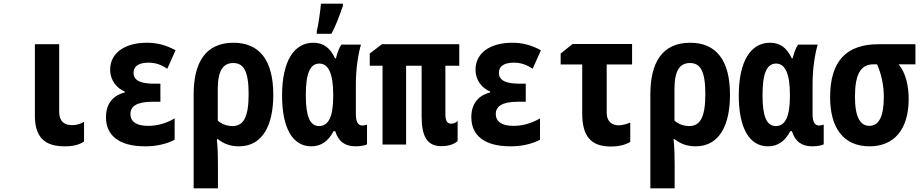

<svg xmlns="http://www.w3.org/2000/svg" viewBox="-20 -791 5040 1051"><path d="M334 10C380 10 412 2 440 -16V-124C420 -113 401 -106 375 -106C339 -106 304 -120 304 -181V-549H171V-158C171 -40 224 10 334 10Z M775 10C836 10 889 -2 936 -26V-143C890 -116 841 -102 791 -102C730 -102 694 -123 694 -167C694 -208 727 -234 814 -234H858V-333H823C752 -333 711 -349 711 -393C711 -430 742 -448 793 -448C832 -448 861 -437 896 -415L941 -516C885 -546 837 -557 784 -557C662 -557 583 -500 583 -410C583 -349 621 -307 663 -290V-285C608 -272 560 -231 560 -150C560 -56 623 10 775 10Z M1040 -274V240H1173V104C1173 67 1172 20 1167 -29H1173C1206 -3 1243 10 1288 10C1422 10 1476 -113 1476 -272C1476 -462 1400 -557 1258 -557C1101 -557 1040 -443 1040 -274ZM1253 -101C1223 -101 1192 -112 1172 -131V-303C1172 -403 1200 -446 1257 -446C1314 -446 1341 -401 1341 -276C1341 -148 1312 -101 1253 -101Z M1714 -620V-606H1794C1821 -655 1840 -711 1857 -759V-771H1737C1735 -744 1722 -647 1714 -620ZM1684 10C1738 10 1777 -18 1806 -73H1815C1832 -17 1868 10 1927 10C1954 10 1983 4 1989 -1V-109C1982 -106 1972 -104 1964 -104C1940 -104 1928 -123 1928 -167V-333C1928 -407 1939 -489 1956 -547H1849C1837 -531 1827 -504 1819 -472H1814C1787 -529 1751 -557 1695 -557C1590 -557 1524 -457 1524 -268C1524 -93 1580 10 1684 10ZM1727 -101C1676 -101 1654 -154 1654 -270C1654 -386 1676 -443 1728 -443C1779 -443 1804 -386 1804 -272V-265C1804 -154 1779 -101 1727 -101Z M2396 9C2438 9 2468 -3 2485 -19V-129C2476 -120 2464 -114 2450 -114C2427 -114 2418 -130 2418 -169V-431H2494V-549H2071L2004 -498V-431H2074V0H2203V-431H2288V-155C2288 -44 2318 9 2396 9Z M2775 10C2836 10 2889 -2 2936 -26V-143C2890 -116 2841 -102 2791 -102C2730 -102 2694 -123 2694 -167C2694 -208 2727 -234 2814 -234H2858V-333H2823C2752 -333 2711 -349 2711 -393C2711 -430 2742 -448 2793 -448C2832 -448 2861 -437 2896 -415L2941 -516C2885 -546 2837 -557 2784 -557C2662 -557 2583 -500 2583 -410C2583 -349 2621 -307 2663 -290V-285C2608 -272 2560 -231 2560 -150C2560 -56 2623 10 2775 10Z M3323 11C3367 11 3403 2 3430 -14V-120C3407 -111 3386 -105 3367 -105C3335 -105 3301 -121 3301 -175V-438H3440V-550H3114L3049 -498V-438H3167V-169C3167 -46 3215 11 3323 11Z M3540 -274V240H3673V104C3673 67 3672 20 3667 -29H3673C3706 -3 3743 10 3788 10C3922 10 3976 -113 3976 -272C3976 -462 3900 -557 3758 -557C3601 -557 3540 -443 3540 -274ZM3753 -101C3723 -101 3692 -112 3672 -131V-303C3672 -403 3700 -446 3757 -446C3814 -446 3841 -401 3841 -276C3841 -148 3812 -101 3753 -101Z M4184 10C4238 10 4277 -18 4306 -73H4315C4332 -17 4368 10 4427 10C4454 10 4483 4 4489 -1V-109C4482 -106 4472 -104 4464 -104C4440 -104 4428 -123 4428 -167V-333C4428 -407 4439 -489 4456 -547H4349C4337 -531 4327 -504 4319 -472H4314C4287 -529 4251 -557 4195 -557C4090 -557 4024 -457 4024 -268C4024 -93 4080 10 4184 10ZM4227 -101C4176 -101 4154 -154 4154 -270C4154 -386 4176 -443 4228 -443C4279 -443 4304 -386 4304 -272V-265C4304 -154 4279 -101 4227 -101Z M4740 10C4872 10 4954 -80 4954 -249C4954 -322 4938 -392 4899 -439H4991V-549H4790C4615 -549 4524 -459 4524 -259C4524 -91 4597 10 4740 10ZM4739 -102C4689 -102 4660 -150 4660 -261C4660 -383 4690 -439 4762 -439H4781C4806 -383 4818 -321 4818 -260C4818 -154 4791 -102 4739 -102Z"/></svg>

Font: Noto Sans Mono ExtraCondensed ExtraBold
Style: Regular
Weight: 800
Width: 2
Designer: Monotype Design Team
Foundry: Monotype Imaging Inc.
Version: Version 2.014